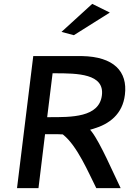

<svg xmlns="http://www.w3.org/2000/svg" viewBox="-20 -983 689 993"><path d="M298 -818 362 -801 548 -918 457 -963ZM626 -493C641 -614 568 -690 404 -693H152L68 -10H179L213 -289H258C272 -289 286 -289 301 -288H305L307 -286C380 -228 439 -87 478 -10H604C566 -88 500 -242 455 -301L446 -312L463 -317C545 -341 614 -392 626 -493ZM235 -377H224L252 -604H263C381 -604 521 -602 507 -490C493 -375 348 -377 235 -377Z"/></svg>

Font: Bluebird
Style: LiExtObl
Weight: 300
Designer: Jasper
Foundry: Cannot Into Space Fonts
Version: Version 0.98